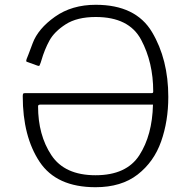

<svg xmlns="http://www.w3.org/2000/svg" viewBox="-20 -772 798 802"><path d="M569.5 -606C603.2 -542.7 620 -470.7 620 -390C620 -387.3 619.5 -385.5 618.5 -384.5C617.5 -383.5 615.7 -383 613 -383H84C80 -383 77.5 -382 76.5 -380C75.5 -378 75 -374.7 75 -370C75 -258 98.5 -166.7 145.5 -96C192.5 -25.3 270.3 10 379 10C451 10 509.7 -7.7 555 -43C600.3 -78.3 633 -124.3 653 -181C673 -237.7 683 -299.7 683 -367C683 -471.7 660.3 -562 615 -638C569.7 -714 491.3 -752 380 -752C313.3 -752 256.5 -735.3 209.5 -702C162.5 -668.7 131.5 -631.8 116.5 -591.5C101.5 -551.2 93 -529 91 -525C90.3 -522.3 89.8 -520 89.5 -518C89.2 -516 90 -514.7 92 -514L136 -498C136.7 -498 138 -497.7 140 -497C142 -496.3 143.7 -496.7 145 -498C149 -507.3 151.7 -514.7 153 -520C161.7 -550 172.8 -577.5 186.5 -602.5C200.2 -627.5 222.8 -650.2 254.5 -670.5C286.2 -690.8 328 -701 380 -701C472.7 -701 535.8 -669.3 569.5 -606ZM148 -335H619C617 -249.7 598 -179.2 562 -123.5C526 -67.8 465 -40 379 -40C293 -40 231.5 -68 194.5 -124C157.5 -180 139 -248 139 -328C139 -332.7 142 -335 148 -335Z"/></svg>

Font: Libre Franklin ExtraLight
Style: Regular
Weight: 275
Designer: Pablo Impallari, Rodrigo Fuenzalida
Foundry: Impallari Type
Version: Version 1.002; ttfautohint (v1.5)